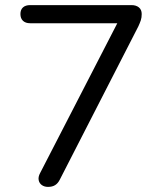

<svg xmlns="http://www.w3.org/2000/svg" viewBox="-20 -725 640 752"><path d="M168 7Q154 7 144 0Q134 -7 131.5 -19.5Q129 -32 137 -47L458 -670V-634H98Q80 -634 70 -643.5Q60 -653 60 -670Q60 -687 70 -696Q80 -705 98 -705H495Q513 -705 524 -696Q535 -687 535 -670Q535 -656 531.5 -645.5Q528 -635 522 -622L214 -21Q207 -7 196 0Q185 7 168 7Z"/></svg>

Font: Nunito ExtraLight
Style: Regular
Weight: 400
Version: Version 3.602